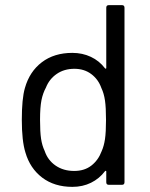

<svg xmlns="http://www.w3.org/2000/svg" viewBox="-20 -720 586 748"><path d="M404 -700H455Q465 -700 465 -690V-10Q465 0 455 0H404Q394 0 394 -10V-52Q394 -54 392.5 -54.5Q391 -55 389 -53Q367 -24 334.5 -8Q302 8 262 8Q192 8 144.5 -28Q97 -64 79 -126Q65 -171 65 -253Q65 -336 77 -377Q95 -441 143 -477.5Q191 -514 262 -514Q301 -514 334 -498.5Q367 -483 389 -454Q391 -452 392.5 -452.5Q394 -453 394 -455V-690Q394 -700 404 -700ZM393 -253Q393 -301 389 -328.5Q385 -356 375 -377Q363 -411 335.5 -431.5Q308 -452 270 -452Q230 -452 201 -432Q172 -412 159 -379Q147 -357 141.5 -329.5Q136 -302 136 -253Q136 -206 140 -179.5Q144 -153 154 -132Q166 -96 196.5 -75Q227 -54 269 -54Q309 -54 336 -75Q363 -96 376 -131Q385 -151 389 -178Q393 -205 393 -253Z"/></svg>

Font: Amber EN
Style: Regular
Weight: 400
Designer: Jeremy Tribby
Foundry: Tribby Type Co.
Version: Version 1.403 November 24, 2021